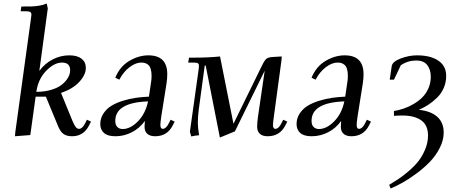

<svg xmlns="http://www.w3.org/2000/svg" viewBox="-20 -766 2602 1089"><path d="M64.9 6.8 66.9 -17.1 155.8 -662.1Q158.2 -681.6 158.2 -683.1Q158.2 -693.4 151.4 -697.8Q144.5 -702.1 127 -702.1H97.2L101.1 -729Q141.1 -729 159.9 -729.5Q178.7 -730 202.6 -733.9Q226.6 -737.8 245.1 -746.1L251 -717.8L203.1 -363.8Q233.9 -405.8 278.8 -429Q323.7 -452.1 373 -452.1Q418.5 -452.1 442.6 -433.1Q466.8 -414.1 466.8 -380.9Q466.8 -341.8 429.9 -301.8Q393.1 -261.7 326.2 -238.8L391.1 -80.1Q401.4 -55.7 409.7 -45.4Q418 -35.2 428.2 -35.2Q446.8 -35.2 461.9 -64.9L473.1 -86.9L496.1 -76.2L484.9 -54.2Q453.6 6.8 389.2 6.8Q359.4 6.8 341.3 -5.4Q323.2 -17.6 310.1 -48.8L240.2 -217.8H182.1L151.9 0ZM186 -245.1Q232.9 -245.1 271 -256.6Q309.1 -268.1 331.5 -286.4Q354 -304.7 366 -325.7Q377.9 -346.7 377.9 -367.2Q377.9 -411.1 332 -411.1Q287.6 -411.1 242.2 -364.7Q196.8 -318.4 186 -245.1Z M548.8 -62Q548.8 -95.2 566.7 -122.3Q584.5 -149.4 612.3 -166.3Q640.1 -183.1 677.7 -194.6Q715.3 -206.1 751.2 -211.2Q787.1 -216.3 824.7 -217.8L835.4 -290Q839.8 -315.4 839.8 -334Q839.8 -358.9 834.7 -375.2Q829.6 -391.6 820.1 -398.9Q810.5 -406.2 801.8 -408.7Q793 -411.1 780.8 -411.1Q749.5 -411.1 714.8 -385Q680.2 -358.9 656.7 -314L633.8 -325.2Q659.7 -388.7 713.1 -420.4Q766.6 -452.1 821.8 -452.1Q928.7 -452.1 928.7 -345.2Q928.7 -320.3 924.8 -294.9L894.5 -104Q889.6 -68.8 889.6 -58.1Q889.6 -35.2 902.8 -35.2Q921.4 -35.2 936.5 -64.9L947.8 -86.9L970.7 -76.2L959.5 -54.2Q928.2 6.8 859.9 6.8Q831.1 6.8 815.4 -7.1Q799.8 -21 799.8 -47.9Q799.8 -60.5 801.8 -80.1Q772.5 -39.1 728.3 -16.1Q684.1 6.8 634.8 6.8Q590.3 6.8 569.6 -12Q548.8 -30.8 548.8 -62ZM633.8 -80.1Q633.8 -57.1 645.5 -45.7Q657.2 -34.2 675.8 -34.2Q719.2 -34.2 762 -77.4Q804.7 -120.6 819.8 -190.9Q633.8 -184.6 633.8 -80.1Z M1047.4 -411.1 1052.2 -439H1076.2Q1165 -439 1228 -445.8L1304.2 -64L1468.3 -398.9Q1481.4 -425.3 1491.9 -433.3Q1502.4 -441.4 1528.3 -442.9L1578.1 -445.8L1576.2 -421.9L1533.2 -104Q1528.3 -68.8 1528.3 -58.1Q1528.3 -35.2 1541 -35.2Q1560.1 -35.2 1575.2 -64.9L1586.4 -86.9L1609.4 -76.2L1598.1 -54.2Q1566.9 6.8 1498 6.8Q1469.2 6.8 1453.9 -7.1Q1438.5 -21 1438.5 -47.9Q1438.5 -71.8 1443.4 -105L1481.4 -365.2L1312.5 -21L1227.1 14.2L1146.5 -395L1141.1 -393.1L1107.4 -145Q1102.1 -102.5 1102.1 -68.8Q1102.1 -40 1109.4 1Q1089.4 2.4 1064.5 7.8L1057.1 -19L1105.5 -363.8Q1108.4 -383.8 1108.4 -392.1Q1108.4 -403.3 1102.1 -407.2Q1095.7 -411.1 1078.1 -411.1Z M1662.1 -62Q1662.1 -95.2 1679.9 -122.3Q1697.8 -149.4 1725.6 -166.3Q1753.4 -183.1 1791 -194.6Q1828.6 -206.1 1864.5 -211.2Q1900.4 -216.3 1938 -217.8L1948.7 -290Q1953.1 -315.4 1953.1 -334Q1953.1 -358.9 1948 -375.2Q1942.9 -391.6 1933.3 -398.9Q1923.8 -406.2 1915 -408.7Q1906.2 -411.1 1894 -411.1Q1862.8 -411.1 1828.1 -385Q1793.5 -358.9 1770 -314L1747.1 -325.2Q1772.9 -388.7 1826.4 -420.4Q1879.9 -452.1 1935.1 -452.1Q2042 -452.1 2042 -345.2Q2042 -320.3 2038.1 -294.9L2007.8 -104Q2002.9 -68.8 2002.9 -58.1Q2002.9 -35.2 2016.1 -35.2Q2034.7 -35.2 2049.8 -64.9L2061 -86.9L2084 -76.2L2072.8 -54.2Q2041.5 6.8 1973.1 6.8Q1944.3 6.8 1928.7 -7.1Q1913.1 -21 1913.1 -47.9Q1913.1 -60.5 1915 -80.1Q1885.7 -39.1 1841.6 -16.1Q1797.4 6.8 1748 6.8Q1703.6 6.8 1682.9 -12Q1662.1 -30.8 1662.1 -62ZM1747.1 -80.1Q1747.1 -57.1 1758.8 -45.7Q1770.5 -34.2 1789.1 -34.2Q1832.5 -34.2 1875.2 -77.4Q1918 -120.6 1933.1 -190.9Q1747.1 -184.6 1747.1 -80.1Z M2187.5 282.2Q2216.8 264.6 2240.7 248.8Q2264.6 232.9 2297.9 204.6Q2331.1 176.3 2353.3 147.9Q2375.5 119.6 2391.6 81.1Q2407.7 42.5 2407.7 2.9Q2407.7 -56.2 2369.1 -83.5Q2330.6 -110.8 2262.7 -110.8Q2240.7 -110.8 2214.4 -108.9V-136.2Q2242.7 -141.1 2270.3 -150.4Q2297.9 -159.7 2326.2 -176.3Q2354.5 -192.9 2375.5 -213.9Q2396.5 -234.9 2409.9 -265.1Q2423.3 -295.4 2423.3 -330.1Q2423.3 -371.6 2403.1 -397.2Q2382.8 -422.9 2341.3 -422.9Q2293.5 -422.9 2253.4 -396L2214.4 -314H2190.4L2201.7 -390.1Q2205.1 -416.5 2252.4 -434.3Q2299.8 -452.1 2345.7 -452.1Q2421.4 -452.1 2466.1 -422.1Q2510.7 -392.1 2510.7 -335Q2510.7 -298.8 2496.8 -267.1Q2482.9 -235.4 2459.2 -212.2Q2435.5 -189 2410.2 -172.4Q2384.8 -155.8 2355.5 -143.1Q2423.8 -136.2 2460.2 -103.5Q2496.6 -70.8 2496.6 -14.2Q2496.6 29.3 2474.1 73.2Q2451.7 117.2 2418.2 151.9Q2384.8 186.5 2342.3 218Q2299.8 249.5 2263.4 269.8Q2227.1 290 2195.3 303.2Z"/></svg>

Font: Dihjauti
Style: Bold Italic
Weight: 700
Italic angle: -9°
Designer: T. Christopher White
Version: Version 3.0.0